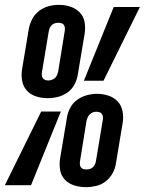

<svg xmlns="http://www.w3.org/2000/svg" viewBox="-44 -764 597 792"><path d="M154 -359Q129 -359 106 -366Q83 -373 67.5 -389.5Q52 -406 47.5 -430Q43 -454 47 -478L75 -646Q79 -667 89.5 -686.5Q100 -706 118 -719.5Q136 -733 157 -738.5Q178 -744 199 -744Q224 -744 246.5 -736.5Q269 -729 285 -712.5Q301 -696 305 -672.5Q309 -649 305 -624L277 -457Q274 -436 263.5 -416Q253 -396 235 -383Q217 -370 195.5 -364.5Q174 -359 154 -359ZM383 -431H302L425 -735H533ZM155 -432Q162 -432 169.5 -434.5Q177 -437 182.5 -442Q188 -447 191 -454Q194 -461 196 -469L223 -636Q224 -643 223.5 -649.5Q223 -656 219.5 -661Q216 -666 210 -668Q204 -670 197 -670Q190 -670 182.5 -668Q175 -666 169.5 -660.5Q164 -655 161 -648Q158 -641 157 -634L129 -466Q128 -460 128.5 -453.5Q129 -447 132.5 -442Q136 -437 142 -434.5Q148 -432 155 -432ZM310 8Q286 8 263 1Q240 -6 224 -22.5Q208 -39 204 -62.5Q200 -86 204 -111L232 -278Q235 -299 245.5 -319Q256 -339 274 -352Q292 -365 313.5 -371Q335 -377 356 -377Q380 -377 403 -369.5Q426 -362 441.5 -345.5Q457 -329 461.5 -305Q466 -281 462 -257L434 -89Q431 -68 420 -48.5Q409 -29 391.5 -15.5Q374 -2 352.5 3Q331 8 310 8ZM-24 0 126 -304H207L84 0ZM312 -65Q319 -65 326.5 -67Q334 -69 339.5 -74.5Q345 -80 348 -87Q351 -94 352 -101L380 -269Q381 -275 380.5 -281.5Q380 -288 376.5 -293.5Q373 -299 366.5 -301Q360 -303 354 -303Q346 -303 339 -300.5Q332 -298 326.5 -292.5Q321 -287 318 -280.5Q315 -274 313 -266L286 -99Q285 -92 285.5 -85.5Q286 -79 289.5 -74Q293 -69 299 -67Q305 -65 312 -65Z"/></svg>

Font: Iosevka Curly Slab SmBdObl
Style: Regular
Weight: 600
Italic angle: -9°
Monospace: yes
Designer: Belleve Invis
Foundry: Belleve Invis
Version: Version 11.0.0; ttfautohint (v1.8.3)